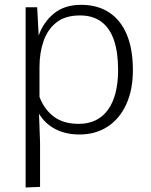

<svg xmlns="http://www.w3.org/2000/svg" viewBox="-20 -559 640 812"><path d="M88.4 233.9V-528.3H137.2L143.6 -408.7Q164.1 -466.3 208.7 -502.4Q253.4 -538.6 323.2 -538.6Q392.6 -538.6 441.7 -506.3Q490.7 -474.1 516.4 -412.6Q542 -351.1 542 -262.7Q542 -178.7 513.9 -117.7Q485.8 -56.6 435.1 -23.4Q384.3 9.8 315.9 9.8Q258.3 9.8 214.4 -12.9Q170.4 -35.6 145 -78.1L149.4 43.5V231.4ZM313 -35.2Q354 -35.2 385 -50.5Q416 -65.9 437 -95.2Q458 -124.5 468.8 -167Q479.5 -209.5 479.5 -263.2Q479.5 -336.9 462.2 -388.4Q444.8 -439.9 408.9 -466.8Q373 -493.7 318.4 -493.7Q256.3 -493.7 219 -464.4Q181.6 -435.1 164.3 -385.5Q147 -335.9 147 -274.9V-149.4Q166.5 -97.2 207 -66.2Q247.6 -35.2 313 -35.2Z"/></svg>

Font: Comme ExtraLight
Style: Regular
Weight: 250
Version: Version 1.000;gftools[0.9.27]